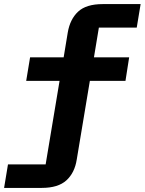

<svg xmlns="http://www.w3.org/2000/svg" viewBox="-70 -718 707 938"><path d="M-31 85H153L221 -323H58L77 -438H241L261 -559Q272 -624 311.5 -661Q351 -698 432 -698H617L598 -583H413L389 -438H561L543 -323H369L305 61Q295 126 254.5 163Q214 200 134 200H-50Z"/></svg>

Font: Lilex
Style: Regular
Weight: 400
Monospace: yes
Designer: Mike Abbink, Paul van der Laan, Pieter van Rosmalen, Mikhael Khrustik
Foundry: Mikhael Khrustik
Version: Version 2.510